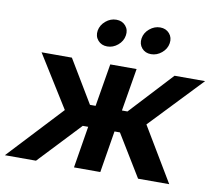

<svg xmlns="http://www.w3.org/2000/svg" viewBox="-103 -825 1042 919"><g transform="rotate(10 418.0 -365.5)"><path d="M-22.9 0 222.2 -262.7 64.5 -515.6H211.9L336.4 -308.1H363.8L398.4 -515.6H526.4L491.7 -308.1H518.6L710.9 -515.6H859.4L618.7 -262.7L775.9 0H624.5L500.5 -203.1H474.1L440.9 0H313L346.2 -203.1H319.8L128.4 0ZM368.7 -597.7Q340.3 -597.7 323.5 -617.2Q306.6 -636.7 311 -664.6Q315.9 -692.4 339.1 -711.9Q362.3 -731.4 390.6 -731.4Q418.9 -731.4 435.8 -711.9Q452.6 -692.4 447.8 -664.6Q443.4 -636.7 420.2 -617.2Q397 -597.7 368.7 -597.7ZM581.5 -597.7Q553.2 -597.7 536.6 -617.2Q520 -636.7 524.4 -664.6Q528.8 -692.4 552.2 -711.9Q575.7 -731.4 603.5 -731.4Q631.8 -731.4 648.7 -711.9Q665.5 -692.4 661.1 -664.6Q656.7 -636.7 633.3 -617.2Q609.9 -597.7 581.5 -597.7Z"/></g></svg>

Font: Inter Display Semi Bold
Style: Italic
Weight: 600
Italic angle: -9.39999°
Designer: Rasmus Andersson
Foundry: rsms
Version: Version 4.000;git-4fc901f